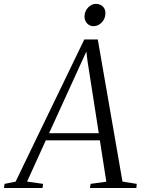

<svg xmlns="http://www.w3.org/2000/svg" viewBox="-81 -948 724 968"><path d="M-61 0 -58 -21 -2.5 -32 344 -749H412L536.5 -32.5L608.5 -21L606.5 0H372.5L376 -21L455 -32L422.5 -240.5H150L55.5 -32.5L136 -21L133.5 0ZM166.5 -276.5H417L360 -641.5L354.5 -688.5L333.5 -642.5ZM390 -816Q377.5 -816 367.2 -822.5Q357 -829 351 -840.2Q345 -851.5 345 -865.5Q346 -893 363.8 -910.8Q381.5 -928.5 402.5 -928.5Q424 -928.5 437.5 -915.2Q451 -902 450.5 -880.5Q450 -853.5 432 -834.8Q414 -816 390 -816Z"/></svg>

Font: Merriweather 120pt Light
Style: Italic
Weight: 300
Italic angle: -7.8°
Version: Version 2.101